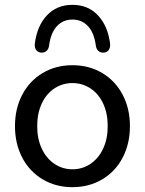

<svg xmlns="http://www.w3.org/2000/svg" viewBox="-20 -766 600 795"><path d="M42 -244Q42 -316 72 -373.5Q102 -431 156.5 -463.5Q211 -496 280 -496Q349 -496 403.5 -463.5Q458 -431 488 -373.5Q518 -316 518 -244Q518 -171 488 -113.5Q458 -56 403.5 -23.5Q349 9 280 9Q211 9 156.5 -23.5Q102 -56 72 -113.5Q42 -171 42 -244ZM426 -244Q426 -297 407 -337.5Q388 -378 354.5 -400Q321 -422 280 -422Q239 -422 205.5 -400Q172 -378 153 -337.5Q134 -297 134 -244Q134 -191 153 -150.5Q172 -110 205.5 -87.5Q239 -65 280 -65Q321 -65 354.5 -87.5Q388 -110 407 -150.5Q426 -191 426 -244ZM124 -584Q133 -658 174 -702Q215 -746 280 -746Q345 -746 386 -702Q427 -658 436 -584Q437 -567 429 -557.5Q421 -548 407 -548Q395 -548 387 -555.5Q379 -563 377 -576Q370 -630 344.5 -657.5Q319 -685 280 -685Q241 -685 215.5 -657.5Q190 -630 183 -576Q181 -563 173 -555.5Q165 -548 153 -548Q139 -548 131 -557.5Q123 -567 124 -584Z"/></svg>

Font: SN Pro
Style: Regular
Weight: 400
Designer: Tobias Whetton
Foundry: Supernotes
Version: Version 1.003